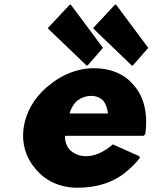

<svg xmlns="http://www.w3.org/2000/svg" viewBox="-20 -853 715 895"><path d="M304 -324C310 -344 321 -366 338 -382C356 -396 378 -406 405 -406C429 -406 447 -398 462 -383C473 -368 481 -348 483 -324ZM506 -180C420 -105 342 -116 303 -157C289 -174 282 -197 283 -220H649L657 -227C671 -325 650 -402 606 -453L600 -460C558 -509 494 -535 418 -535C339 -535 264 -503 205 -452L203 -451L195 -444C139 -395 100 -329 90 -256C80 -184 101 -118 143 -69L149 -62C193 -10 260 22 340 22C429 22 508 0 574 -57L575 -58L583 -65C600 -80 618 -98 633 -119L627 -126ZM671 -630 525 -826 519 -833 511 -826 414 -722 420 -715 596 -546 604 -553ZM460 -630 314 -826 308 -833 300 -826 203 -722 209 -715 385 -546 393 -553Z"/></svg>

Font: Hussar Woodtype
Style: BlkObl
Weight: 900
Foundry: Cannot Into Space Fonts
Version: Version 1.07